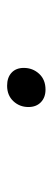

<svg xmlns="http://www.w3.org/2000/svg" viewBox="176 -654 148 540"><g transform="rotate(-90 250.0 -384.0)"><path d="M268 -330Q246 -330 232.5 -343Q219 -356 219 -378Q219 -403 235.5 -420.5Q252 -438 279 -438Q302 -438 315.5 -425.5Q329 -413 329 -391Q329 -366 312.5 -348Q296 -330 268 -330Z"/></g></svg>

Font: Inria Serif
Style: Italic
Weight: 400
Italic angle: -10°
Designer: Black Foundry Team
Foundry: Black Foundry
Version: Version 1.000; ttfautohint (v1.8.3)